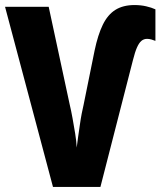

<svg xmlns="http://www.w3.org/2000/svg" viewBox="-20 -741 641 761"><path d="M563 -587Q550 -587 540.5 -579Q531 -571 523 -553Q515 -535 507 -503L378 0H190L0 -714H173L256 -328Q262 -303 267.5 -272.5Q273 -242 278 -211.5Q283 -181 284 -156Q286 -174 289.5 -197.5Q293 -221 296.5 -246Q300 -271 304 -291.5Q308 -312 311 -324L355 -541Q368 -603 387.5 -643Q407 -683 437.5 -702Q468 -721 513 -721Q538 -721 559.5 -716Q581 -711 596 -704V-579Q589 -582 580 -584.5Q571 -587 563 -587Z"/></svg>

Font: Noto Sans Display Condensed ExtraBold
Style: Regular
Weight: 800
Width: 3
Designer: Monotype Design Team
Foundry: Monotype Imaging Inc.
Version: Version 2.003